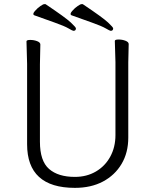

<svg xmlns="http://www.w3.org/2000/svg" viewBox="-20 -895 750 928"><path d="M175 -680 173 -584V-210Q173 -117 217 -78.5Q261 -40 342 -40Q399 -40 443.5 -66Q488 -92 513 -138Q538 -184 538 -242V-595L535 -697Q535 -704 553 -704Q571 -704 586.5 -698Q602 -692 602 -682L600 -594V-230Q600 -157 567.5 -102.5Q535 -48 477.5 -17.5Q420 13 342 13Q111 13 111 -198V-586L108 -695Q108 -702 126 -702Q144 -702 159.5 -696Q175 -690 175 -680ZM527 -758Q527 -746 515 -746Q511 -746 491.5 -757.5Q472 -769 424 -786Q376 -803 326 -821Q315 -826 328.5 -841.5Q342 -857 355.5 -866Q369 -875 374 -875H380Q477 -810 502 -786.5Q527 -763 527 -758ZM326 -821ZM347 -758Q347 -746 335 -746Q331 -746 311.5 -757.5Q292 -769 244 -786Q196 -803 146 -821Q135 -826 148.5 -841.5Q162 -857 175.5 -866Q189 -875 194 -875H200Q297 -810 322 -786.5Q347 -763 347 -758ZM146 -821Z"/></svg>

Font: LXGW WenKai Lite Light
Style: Regular
Weight: 300
Designer: LXGW / Fontworks Inc.
Foundry: LXGW / Fontworks Inc.
Version: Version 1.511; March 25, 2025